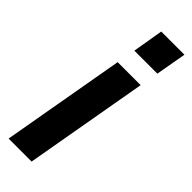

<svg xmlns="http://www.w3.org/2000/svg" viewBox="-238 -716 732 732"><g transform="rotate(45 127.5 -350.0)"><path d="M7 0 95 -500H219L131 0ZM109 -576 130 -700H255L233 -576Z"/></g></svg>

Font: Cabin VF Beta
Style: Italic
Weight: 400
Italic angle: -7°
Designer: Pablo Impallari
Foundry: Pablo Impallari. http://www.impallari.com Igino Marini. http://www.ikern.com
Version: Version 2.300